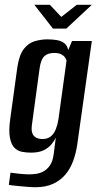

<svg xmlns="http://www.w3.org/2000/svg" viewBox="-20 -666 409 805"><path d="M128 119Q115 119 97 117.5Q79 116 62 114.5Q45 113 32.5 111.5Q20 110 17 109L24 58Q37 60 61 62.5Q85 65 103 65Q115 65 130.5 63Q146 61 161.5 53Q177 45 189 28Q201 11 205 -19L214 -89Q207 -74 194.5 -59.5Q182 -45 162 -35.5Q142 -26 110 -26Q91 -26 72.5 -29.5Q54 -33 40.5 -46.5Q27 -60 21.5 -89Q16 -118 23 -168L53 -386Q61 -437 80.5 -461.5Q100 -486 126.5 -493.5Q153 -501 178 -501Q199 -501 217.5 -498Q236 -495 249 -485.5Q262 -476 266 -456L282 -494H365L304 -61Q299 -25 287 8Q275 41 254.5 65.5Q234 90 203 104.5Q172 119 128 119ZM157 -83Q180 -83 193.5 -94.5Q207 -106 214.5 -125.5Q222 -145 225 -166L259 -412Q257 -419 252 -426Q247 -433 236.5 -438.5Q226 -444 207 -444Q180 -444 165.5 -430Q151 -416 146 -379L114 -144Q111 -123 114.5 -111Q118 -99 125.5 -93Q133 -87 141.5 -85Q150 -83 157 -83ZM202 -546 124 -646H189L237 -595L302 -646H365L258 -546Z"/></svg>

Font: Alumni Sans Thin SemiBold
Style: Italic
Weight: 600
Italic angle: -8°
Version: Version 1.016